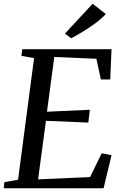

<svg xmlns="http://www.w3.org/2000/svg" viewBox="-25 -1006 653 1026"><path d="M-5 0 -1.5 -32.5 71.5 -45.5 157 -695.5 89.5 -707.5 94 -743H571L564 -581.5H514L490 -692L265 -701.5L226 -409L455 -419.5L447 -351L220.5 -360.5L178.5 -47.5L456.5 -60L518.5 -187L571 -176.5L528.5 0ZM355.5 -801.5 322 -826.5 470 -986 540.5 -931Q518 -906.5 485.2 -882.2Q452.5 -858 418.2 -837.2Q384 -816.5 355.5 -801.5Z"/></svg>

Font: Merriweather 60pt
Style: Italic
Weight: 400
Italic angle: -7.8°
Version: Version 2.101